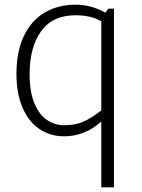

<svg xmlns="http://www.w3.org/2000/svg" viewBox="-20 -560 605 817"><path d="M465 -523V237H411V-43Q341 20 253 20Q193 20 147 -11.5Q101 -43 75.5 -103Q50 -163 50 -245Q50 -340 81.5 -406.5Q113 -473 170 -506.5Q227 -540 301 -540Q369 -540 428 -506L441 -523ZM411 -90V-469Q369 -495 302 -495Q203 -495 154.5 -426.5Q106 -358 106 -245Q106 -168 127 -119Q148 -70 181.5 -48.5Q215 -27 253 -27Q299 -27 333 -41.5Q367 -56 411 -90Z"/></svg>

Font: Martel Sans ExtraLight
Style: Regular
Weight: 275
Designer: Dan Reynolds and Mathieu Réguer
Foundry: Dan Reynolds and Mathieu Réguer
Version: Version 1.002; ttfautohint (v1.1) -l 5 -r 5 -G 72 -x 0 -D la